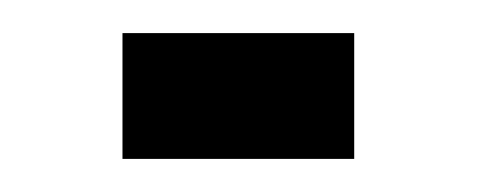

<svg xmlns="http://www.w3.org/2000/svg" viewBox="-20 -662 290 116"><path d="M54 -566V-642H194V-566Z"/></svg>

Font: Inconsolata UltraCondensed Bold
Style: Regular
Weight: 700
Width: 1
Monospace: yes
Designer: Raph Levien, Cyreal, Brenton Simpson
Foundry: Raph Levien, Cyreal, Google
Version: Version 3.001; ttfautohint (v1.8.2.53-6de2)